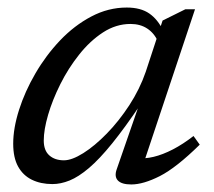

<svg xmlns="http://www.w3.org/2000/svg" viewBox="-20 -479 566 509"><path d="M289.5 -30.5 350 -205H354.5Q311.5 -141 277.5 -99Q243.5 -57 215.8 -33.5Q188 -10 164.5 -0.5Q141 9 119 9Q88 9 64.5 -2.5Q41 -14 28 -37.5Q15 -61 15 -98Q15 -139 30.5 -187.8Q46 -236.5 73.8 -284.2Q101.5 -332 139.2 -371.8Q177 -411.5 222 -435.2Q267 -459 316 -459Q353 -459 375.8 -443.2Q398.5 -427.5 413 -397L399 -368.5Q389 -391 370.5 -403.2Q352 -415.5 326 -415.5Q287.5 -415.5 253 -393Q218.5 -370.5 189.8 -334.2Q161 -298 140 -256Q119 -214 107.5 -174.5Q96 -135 96 -106.5Q96 -80 110.8 -67Q125.5 -54 149.5 -54Q170.5 -54 200.8 -73Q231 -92 263 -124.8Q295 -157.5 322.8 -200Q350.5 -242.5 366.5 -289L411 -424.5L471.5 -454.5H497L357.5 -36.5L344.5 -60Q363 -57.5 387.2 -63.2Q411.5 -69 438.5 -83Q465.5 -97 493 -118.5L509.5 -95.5Q447.5 -34.5 403.8 -12.2Q360 10 328 10Q302.5 10 292.5 -0.5Q282.5 -11 289.5 -30.5Z"/></svg>

Font: Newsreader
Style: Italic
Weight: 400
Italic angle: -17°
Designer: Hugues Gentile
Foundry: Production Type
Version: Version 1.003